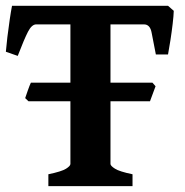

<svg xmlns="http://www.w3.org/2000/svg" viewBox="-20 -635 630 655"><path d="M572.8 -598.1Q572.3 -581.5 569.1 -554.2Q565.9 -526.9 561.5 -498.3Q557.1 -469.7 553.2 -449.2H511.7Q502.4 -494.6 497.3 -523.2Q492.2 -551.8 471.2 -551.8H335.9L350.1 -615.2H553.2ZM103.5 -551.8Q88.4 -551.8 75.4 -526.6Q62.5 -501.5 40.5 -444.3L0 -458.5Q1.5 -477.5 5.1 -508.1Q8.8 -538.6 13.2 -568.4Q17.6 -598.1 21 -615.2H229.5L233.4 -551.8ZM145 0V-40.5Q189.9 -49.8 205.1 -59.3Q220.2 -68.8 220.2 -75.7V-555.2Q220.2 -561 207.3 -564.5Q194.3 -567.9 159.2 -574.7V-615.2H426.8V-574.7Q394 -567.9 375.5 -564.9Q356.9 -562 356.9 -555.2V-75.7Q356.9 -69.3 372.1 -59.6Q387.2 -49.8 432.1 -40.5V0ZM491.7 -289.6H77.1L65.9 -300.3Q68.4 -308.1 75 -326.7Q81.5 -345.2 85.4 -353H500L510.7 -340.8Z"/></svg>

Font: Gentium Book Plus
Style: Bold
Weight: 700
Designer: Victor Gaultney, Annie Olsen, Iska Routamaa, Becca Hirsbrunner
Foundry: SIL International
Version: Version 6.101